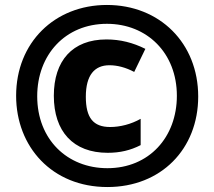

<svg xmlns="http://www.w3.org/2000/svg" viewBox="-20 -744 864 774"><path d="M413 10C629 10 779 -143 779 -355C779 -570 624 -724 411 -724C200 -724 45 -572 45 -358C45 -152 190 10 413 10ZM413 -66C251 -66 130 -182 130 -356C130 -523 243 -648 411 -648C573 -648 693 -530 693 -358C693 -191 581 -66 413 -66ZM414 -128C464 -128 506 -138 547 -159V-265C508 -243 464 -232 424 -232C356 -232 326 -269 326 -354C326 -441 361 -481 421 -481C453 -481 487 -472 521 -454L566 -547C516 -572 465 -585 409 -585C272 -585 197 -499 197 -358C197 -214 275 -128 414 -128Z"/></svg>

Font: Noto Sans Hebrew Condensed Black
Style: Regular
Weight: 900
Width: 3
Designer: Monotype Design Team
Foundry: Monotype Imaging Inc.
Version: Version 2.004